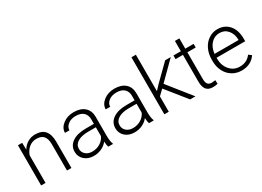

<svg xmlns="http://www.w3.org/2000/svg" viewBox="-20 -1463 2988 2187"><g transform="rotate(-30 1474.0 -370.0)"><path d="M131.8 -528.3 133.8 -438Q163.6 -486.8 208 -512.5Q252.4 -538.1 306.2 -538.1Q391.1 -538.1 432.6 -490.2Q474.1 -442.4 474.6 -346.7V0H416.5V-347.2Q416 -418 386.5 -452.6Q356.9 -487.3 292 -487.3Q237.8 -487.3 196 -453.4Q154.3 -419.4 134.3 -361.8V0H76.2V-528.3Z M959 0Q950.2 -24.9 947.8 -73.7Q917 -33.7 869.4 -12Q821.8 9.8 768.6 9.8Q692.4 9.8 645.3 -32.7Q598.1 -75.2 598.1 -140.1Q598.1 -217.3 662.4 -262.2Q726.6 -307.1 841.3 -307.1H947.3V-367.2Q947.3 -423.8 912.4 -456.3Q877.4 -488.8 810.5 -488.8Q749.5 -488.8 709.5 -457.5Q669.4 -426.3 669.4 -382.3L610.8 -382.8Q610.8 -445.8 669.4 -491.9Q728 -538.1 813.5 -538.1Q901.9 -538.1 952.9 -493.9Q1003.9 -449.7 1005.4 -370.6V-120.6Q1005.4 -43.9 1021.5 -5.9V0ZM775.4 -42Q834 -42 880.1 -70.3Q926.3 -98.6 947.3 -146V-262.2H842.8Q755.4 -261.2 706.1 -230.2Q656.7 -199.2 656.7 -145Q656.7 -100.6 689.7 -71.3Q722.7 -42 775.4 -42Z M1494.6 0Q1485.8 -24.9 1483.4 -73.7Q1452.6 -33.7 1405 -12Q1357.4 9.8 1304.2 9.8Q1228 9.8 1180.9 -32.7Q1133.8 -75.2 1133.8 -140.1Q1133.8 -217.3 1198 -262.2Q1262.2 -307.1 1377 -307.1H1482.9V-367.2Q1482.9 -423.8 1448 -456.3Q1413.1 -488.8 1346.2 -488.8Q1285.2 -488.8 1245.1 -457.5Q1205.1 -426.3 1205.1 -382.3L1146.5 -382.8Q1146.5 -445.8 1205.1 -491.9Q1263.7 -538.1 1349.1 -538.1Q1437.5 -538.1 1488.5 -493.9Q1539.6 -449.7 1541 -370.6V-120.6Q1541 -43.9 1557.1 -5.9V0ZM1311 -42Q1369.6 -42 1415.8 -70.3Q1461.9 -98.6 1482.9 -146V-262.2H1378.4Q1291 -261.2 1241.7 -230.2Q1192.4 -199.2 1192.4 -145Q1192.4 -100.6 1225.3 -71.3Q1258.3 -42 1311 -42Z M1822.3 -266.1 1755.4 -201.7V0H1696.8V-750H1755.4V-270L1810.5 -329.6L2012.7 -528.3H2086.4L1862.3 -305.7L2106 0H2036.1Z M2277.3 -663.6V-528.3H2386.7V-480.5H2277.3V-128.4Q2277.3 -84.5 2293.2 -63Q2309.1 -41.5 2346.2 -41.5Q2360.8 -41.5 2393.6 -46.4L2396 1.5Q2373 9.8 2333.5 9.8Q2273.4 9.8 2246.1 -25.1Q2218.8 -60.1 2218.8 -127.9V-480.5H2121.6V-528.3H2218.8V-663.6Z M2712.4 9.8Q2645 9.8 2590.6 -23.4Q2536.1 -56.6 2505.9 -116Q2475.6 -175.3 2475.6 -249V-270Q2475.6 -346.2 2505.1 -407.2Q2534.7 -468.3 2587.4 -503.2Q2640.1 -538.1 2701.7 -538.1Q2797.9 -538.1 2854.2 -472.4Q2910.6 -406.7 2910.6 -293V-260.3H2533.7V-249Q2533.7 -159.2 2585.2 -99.4Q2636.7 -39.6 2714.8 -39.6Q2761.7 -39.6 2797.6 -56.6Q2833.5 -73.7 2862.8 -111.3L2899.4 -83.5Q2835 9.8 2712.4 9.8ZM2701.7 -488.3Q2635.7 -488.3 2590.6 -439.9Q2545.4 -391.6 2535.6 -310.1H2852.5V-316.4Q2850.1 -392.6 2809.1 -440.4Q2768.1 -488.3 2701.7 -488.3Z"/></g></svg>

Font: Vazir Thin UI
Style: Thin-UI
Weight: 100
Designer: Saber Rastikerdar
Foundry: Saber Rastikerdar
Version: Version 30.0.0